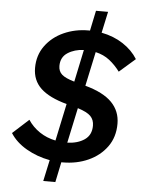

<svg xmlns="http://www.w3.org/2000/svg" viewBox="-62 -880 781 1044"><g transform="rotate(5 329.0 -357.5)"><path d="M22 -129 110 -209Q135 -171 173.5 -145Q212 -119 261 -109L304 -312Q208 -338 162 -381.5Q116 -425 116 -493Q116 -562 153.5 -613.5Q191 -665 253 -693Q315 -721 388 -721Q392 -721 396 -721L419 -831H485L460 -715Q527 -702 578 -668.5Q629 -635 658 -588L571 -512Q545 -547 513 -572Q481 -597 437 -607L397 -420Q496 -393 542.5 -345.5Q589 -298 589 -229Q589 -156 551 -103.5Q513 -51 450 -22.5Q387 6 310 6Q306 6 303 6L280 116H214L239 0Q169 -13 111 -46.5Q53 -80 22 -129ZM247 -515Q247 -486 266.5 -468.5Q286 -451 335 -437L372 -613Q321 -611 284 -587Q247 -563 247 -515ZM457 -207Q457 -239 437.5 -259Q418 -279 367 -295L326 -103Q383 -105 420 -130.5Q457 -156 457 -207Z"/></g></svg>

Font: Wix Madefor Text
Style: Bold Italic
Weight: 700
Italic angle: -12°
Designer: Dalton Maag Ltd
Foundry: Dalton Maag Ltd
Version: Version 3.100